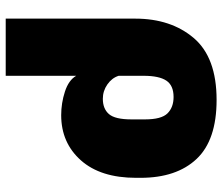

<svg xmlns="http://www.w3.org/2000/svg" viewBox="-73 -499 775 669"><g transform="rotate(90 314.5 -164.5)"><path d="M44.9 203.1H244.1V-42.5Q259.3 -16.1 299.3 -3.2Q339.4 9.8 381.3 9.8Q477.5 9.8 538.6 -58.8Q599.6 -127.4 599.6 -251V-266.6Q599.6 -392.1 533.9 -461.9Q468.3 -531.7 328.1 -531.7Q180.2 -531.7 112.5 -452.1Q44.9 -372.6 44.9 -248ZM324.2 -135.3Q296.9 -135.3 274.2 -151.1Q251.5 -167 244.1 -190.4V-277.3Q244.1 -331.5 261 -356.7Q277.8 -381.8 317.9 -381.8Q354 -381.8 375 -360.6Q396 -339.4 396 -282.2V-234.9Q396 -177.7 377.4 -156.5Q358.9 -135.3 324.2 -135.3Z"/></g></svg>

Font: Roboto Flex
Style: Optical Size 14.0 Weight 1000 Grade 0.00 Width 100 Slant 0.00 Parametric Thick Stroke 96 Parametric Thin Stroke 79 Parametric Counter Width 468 Parametric Uppercase Height 712 Parametric Lowercase Height 514 Parametric Ascender Height 750 Parametric Descender Depth -203.00 Parametric Figure Height 738
Weight: 1000
Designer: Berlow after Robertson
Foundry: Google
Version: Version 3.000